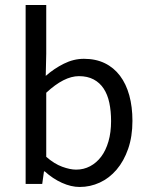

<svg xmlns="http://www.w3.org/2000/svg" viewBox="-20 -732 593 764"><path d="M297 12Q263 12 226.5 -4.5Q190 -21 158 -50H155L148 0H82V-712H164V-518L162 -430Q195 -459 234 -478.5Q273 -498 314 -498Q361 -498 397 -480.5Q433 -463 457.5 -430.5Q482 -398 494.5 -352.5Q507 -307 507 -251Q507 -189 490 -140Q473 -91 444 -57Q415 -23 377 -5.5Q339 12 297 12ZM283 -57Q313 -57 338.5 -70.5Q364 -84 382.5 -108.5Q401 -133 411.5 -169Q422 -205 422 -250Q422 -290 415 -323Q408 -356 392.5 -379.5Q377 -403 352.5 -416Q328 -429 294 -429Q235 -429 164 -363V-108Q196 -80 227.5 -68.5Q259 -57 283 -57Z"/></svg>

Font: Pinyin1712
Style: Regular
Weight: 400
Version: Version 1